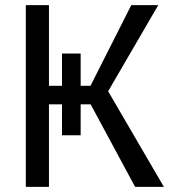

<svg xmlns="http://www.w3.org/2000/svg" viewBox="-20 -731 669 751"><path d="M621 0H508.5L334.5 -323H295.5V-202H222.5V-323H171.5V0H81V-711H171.5V-395.5H222.5V-521.5H295.5V-395.5H334L493.5 -711H599L403 -374Z"/></svg>

Font: Roberto Sans
Style: Regular
Weight: 400
Designer: Google (font) & Cristiano Sobral (main changes)
Version: Version 1.500; ttfautohint (v1.8.4.7-5d5b-dirty)